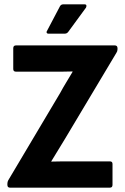

<svg xmlns="http://www.w3.org/2000/svg" viewBox="-20 -864 577 884"><path d="M26 0Q14 0 14 -13V-18Q14 -23 15 -26.5Q16 -30 18 -34L257 -436Q271 -462 285.5 -485.5Q300 -509 314 -533V-535Q289 -534 262 -534Q235 -534 209 -534H54Q41 -534 41 -546V-642Q41 -655 54 -655H508Q521 -655 521 -642V-637Q521 -628 516 -621L280 -226Q264 -200 248 -173.5Q232 -147 216 -121V-120Q243 -121 270 -121Q297 -121 326 -121H486Q498 -121 498 -109V-13Q498 0 486 0ZM202 -709Q197 -709 195 -713Q193 -717 196 -721L256 -835Q261 -844 271 -844H370Q376 -844 377.5 -840Q379 -836 376 -829L294 -717Q288 -709 278 -709Z"/></svg>

Font: Sofia Sans Semi Condensed ExtraBold
Style: Regular
Weight: 800
Designer: Botio Nikoltchev, Ani Petrova
Foundry: lettersoup
Version: Version 4.100